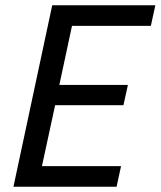

<svg xmlns="http://www.w3.org/2000/svg" viewBox="-20 -708 609 728"><path d="M31 0 178 -688H569L552 -610H253L205 -386H465L448 -309H189L139 -78H439L422 0Z"/></svg>

Font: Saira Semi Condensed
Style: Italic
Weight: 400
Width: 4
Italic angle: -12°
Designer: Hector Gatti with collaboration of the Omnibus-Type team
Foundry: Omnibus-Type
Version: Version 1.001; ttfautohint (v1.8)